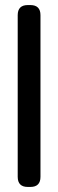

<svg xmlns="http://www.w3.org/2000/svg" viewBox="-20 -730 230 759"><path d="M90 -710H100Q140 -710 140 -670V-31Q140 9 100 9H90Q50 9 50 -31V-670Q50 -710 90 -710Z"/></svg>

Font: ZCOOL QingKe HuangYou
Style: Regular
Weight: 400
Version: Version 1.000